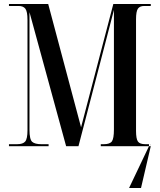

<svg xmlns="http://www.w3.org/2000/svg" viewBox="-20 -734 802 964"><path d="M628 210 728 0V-10H736L737 0L688 210ZM25 0H224V-10H188Q155 -10 141.5 -22Q128 -34 128 -83V-673L312 0H374L552 -684V-84Q552 -39 542 -24.5Q532 -10 501 -10H486V0H737V-10H710Q682 -10 672.5 -23.5Q663 -37 663 -77V-637Q663 -677 672.5 -690.5Q682 -704 704 -704H737V-714H549L387 -95L222 -714H25V-704H74Q97 -704 107.5 -690Q118 -676 118 -634V-80Q118 -37 106.5 -23.5Q95 -10 66 -10H25Z"/></svg>

Font: Noto Serif Display Condensed Semi
Style: Regular
Weight: 600
Width: 3
Designer: Monotype Design Team
Foundry: Monotype Imaging Inc.
Version: Version 1.900